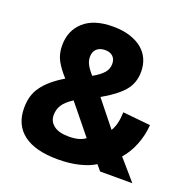

<svg xmlns="http://www.w3.org/2000/svg" viewBox="-131 -851 971 991"><g transform="rotate(20 354.5 -355.0)"><path d="M290 16Q165 16 100.5 -33Q36 -82 36 -175Q36 -209 44 -237.5Q52 -266 70 -291.5Q88 -317 116 -341Q144 -365 184 -389Q149 -427 129.5 -462.5Q110 -498 110 -545Q110 -627 165.5 -676.5Q221 -726 325 -726Q378 -726 418.5 -713Q459 -700 486 -677.5Q513 -655 526.5 -624Q540 -593 540 -556Q540 -493 502.5 -449.5Q465 -406 387 -362L499 -222Q523 -259 525 -328L677 -313Q673 -256 652 -203Q631 -150 597 -112L694 0H517L491 -31Q459 -10 406.5 3Q354 16 290 16ZM302 -114Q335 -114 357 -120.5Q379 -127 393 -138L263 -298Q225 -274 208.5 -249Q192 -224 192 -192Q192 -157 220 -135.5Q248 -114 302 -114ZM310 -450Q350 -473 368 -494Q386 -515 386 -543Q386 -569 370.5 -583.5Q355 -598 328 -598Q298 -598 281.5 -582Q265 -566 265 -539Q265 -518 275 -498Q285 -478 310 -450Z"/></g></svg>

Font: Geist
Style: Bold
Weight: 400
Designer: Basement.studio, Andrés Briganti, Mateo Zaragoza
Foundry: Basement.studio, Vercel, Andrés Briganti, Guido Ferreyra, Mateo Zaragoza
Version: Version 1.401